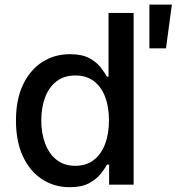

<svg xmlns="http://www.w3.org/2000/svg" viewBox="-20 -782 748 813"><path d="M275.6 10.7Q209.5 10.7 157.8 -23.3Q106.2 -57.2 76.9 -120.2Q47.6 -183.2 47.6 -271.7Q47.6 -360.1 77.2 -422.9Q106.9 -485.8 158.7 -519.2Q210.6 -552.6 276.3 -552.6Q327.1 -552.6 358.1 -535.7Q389.2 -518.8 406.4 -496.4Q423.7 -474.1 433.2 -457H439.6V-727.3H545.8V0H442.1V-84.9H433.2Q423.7 -67.5 405.7 -45.1Q387.8 -22.7 356.5 -6Q325.3 10.7 275.6 10.7ZM299 -79.9Q344.8 -79.9 376.6 -104.2Q408.4 -128.6 424.9 -171.9Q441.4 -215.2 441.4 -272.7Q441.4 -329.5 425.1 -372.2Q408.7 -414.8 377.1 -438.6Q345.5 -462.4 299 -462.4Q251.1 -462.4 219.1 -437.5Q187.1 -412.6 171 -369.7Q154.8 -326.7 154.8 -272.7Q154.8 -218 171.2 -174.4Q187.5 -130.7 219.6 -105.3Q251.8 -79.9 299 -79.9ZM612.6 -577.4V-762.4H707.7L682.9 -577.4Z"/></svg>

Font: InterMG Medium
Style: Regular
Weight: 500
Designer: Rasmus Andersson
Foundry: rsms
Version: Version 3.019;December 26, 2023;FontCreator 15.0.0.2955 64-b